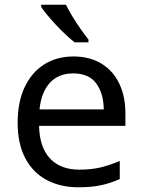

<svg xmlns="http://www.w3.org/2000/svg" viewBox="-20 -786 604 816"><path d="M292 -546Q361 -546 410.5 -516Q460 -486 486.5 -431.5Q513 -377 513 -304V-251H146Q148 -160 192.5 -112.5Q237 -65 317 -65Q368 -65 407.5 -74.5Q447 -84 489 -102V-25Q448 -7 408 1.5Q368 10 313 10Q237 10 178.5 -21Q120 -52 87.5 -113.5Q55 -175 55 -264Q55 -352 84.5 -415Q114 -478 167.5 -512Q221 -546 292 -546ZM291 -474Q228 -474 191.5 -433.5Q155 -393 148 -321H421Q420 -389 389 -431.5Q358 -474 291 -474ZM260 -766Q271 -744 287.5 -716.5Q304 -689 322.5 -663Q341 -637 356 -618V-606H297Q274 -624 245 -652.5Q216 -681 191.5 -709.5Q167 -738 155 -756V-766Z"/></svg>

Font: Noto Sans Elymaic
Style: Regular
Weight: 400
Designer: Morgane Pierson
Foundry: Google LLC
Version: Version 1.002; ttfautohint (v1.8.4.7-5d5b)